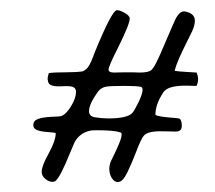

<svg xmlns="http://www.w3.org/2000/svg" viewBox="-20 -439 426 380"><path d="M174.8 -258.8Q156.2 -233.4 156.2 -219.2Q156.2 -209 167 -207Q181.6 -204.6 194.3 -204.6Q232.4 -204.6 242.2 -215.8Q246.1 -220.2 254.2 -236.8Q262.2 -253.4 262.2 -261.7Q262.2 -266.1 258.8 -267.1Q251.5 -269 225.6 -269Q195.3 -269 188 -267.1Q179.7 -264.6 174.8 -258.8ZM322.3 -390.1Q322.8 -390.6 324.2 -394Q325.7 -397.5 326.4 -399.2Q327.1 -400.9 328.9 -404.1Q330.6 -407.2 332 -408.9Q333.5 -410.6 335.4 -412.6Q337.4 -414.6 339.6 -415.5Q341.8 -416.5 344.2 -416.5H344.7Q365.7 -413.1 365.7 -397.9Q365.7 -389.6 360.4 -377.4Q356.4 -369.1 348.4 -353Q340.3 -336.9 334.5 -323.7Q328.6 -310.5 325.7 -298.8Q334.5 -297.4 349.6 -296.6Q364.7 -295.9 369.1 -295.4Q372.1 -288.1 372.1 -282.2Q372.1 -276.4 369.1 -269H365.7Q363.3 -269 356.9 -269.3Q350.6 -269.5 347.2 -269.5Q312.5 -269.5 303.7 -256.8Q287.6 -232.9 287.6 -211.9V-211.4Q295.9 -208 314.9 -206.5Q334 -205.1 335.4 -204.1Q339.8 -201.2 339.8 -189.9Q339.8 -179.7 330.1 -178.7H323.2Q319.3 -178.7 310.5 -179Q301.8 -179.2 296.9 -179.2Q271.5 -179.2 264.2 -169.9Q258.8 -163.1 250 -139.9Q241.2 -116.7 232.2 -98.1Q223.1 -79.6 215.3 -79.1Q214.8 -79.1 214.8 -79.1L213.9 -78.6Q206.1 -78.6 201.2 -86.7Q196.3 -94.7 196.3 -105.5Q196.3 -109.9 198.2 -116.7Q198.7 -118.7 204.6 -130.4Q210.4 -142.1 215.6 -154.5Q220.7 -167 220.7 -172.4Q220.7 -176.3 218.8 -176.8Q206.1 -181.2 173.3 -181.2Q163.1 -181.2 160.2 -180.7Q138.7 -176.8 127.9 -158.2L118.2 -135.3Q108.9 -112.3 101.6 -98.1Q94.2 -84 88.9 -80.1Q85.9 -79.1 84 -79.1Q76.7 -79.1 69.6 -85Q62.5 -90.8 62.5 -99.1Q62.5 -110.4 76.4 -135.5Q90.3 -160.6 90.3 -175.8Q86.9 -176.8 73.7 -177.7Q60.5 -178.7 53.2 -181.6Q45.9 -184.6 45.9 -191.4Q45.9 -200.2 55.4 -203.6Q64.9 -207 81.3 -207.8Q97.7 -208.5 100.6 -209Q111.3 -212.9 120.8 -229Q130.4 -245.1 130.4 -256.8Q130.4 -263.7 126 -266.1Q121.6 -268.6 110.8 -268.6Q108.4 -268.6 103.5 -268.3Q98.6 -268.1 96.2 -268.1Q77.1 -268.1 75.2 -277.3Q74.2 -281.2 74.2 -282.7Q74.2 -287.1 76.7 -294.4Q87.4 -295.9 109.9 -295.9Q132.3 -295.9 144 -297.9Q147.9 -299.8 151.1 -302.7Q154.3 -305.7 156.7 -310.1Q159.2 -314.5 160.6 -317.6Q162.1 -320.8 164.3 -326.9Q166.5 -333 167.5 -335.4Q201.7 -418.9 211.4 -418.9Q217.3 -418.9 227.1 -413.3Q236.8 -407.7 236.8 -402.3Q236.8 -391.1 212.9 -343.3Q194.8 -307.6 194.8 -301.3Q194.8 -295.4 206.1 -295.4Q208.5 -295.4 217 -295.7Q225.6 -295.9 231.9 -295.9H238.8Q242.2 -295.9 248 -295.7Q253.9 -295.4 256.3 -295.4Q273.9 -295.4 279.5 -300.3Q285.2 -305.2 294.4 -325.7Q295.9 -329.1 296.9 -331.1Q301.8 -342.3 322.3 -390.1Z"/></svg>

Font: Sintesa 2
Style: 2
Weight: 400
Version: Version 001.000